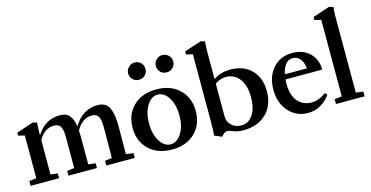

<svg xmlns="http://www.w3.org/2000/svg" viewBox="-75 -1083 2820 1458"><g transform="rotate(-15 1335.0 -354.5)"><path d="M21 0V-37.6L77.6 -44.4V-380.4L27.8 -392.6V-416L160.6 -460.4L192.9 -451.2Q189 -411.1 189 -368.2V-352.5Q257.3 -460.4 372.6 -460.4Q422.9 -460.4 447.8 -430.9Q472.7 -401.4 481 -343.8Q550.3 -460.4 669.9 -460.4Q704.6 -460.4 727.3 -446.5Q750 -432.6 762 -404.5Q773.9 -376.5 778.6 -342Q783.2 -307.6 783.2 -258.3Q783.2 -114.3 782.2 -44.9L839.8 -37.6V0H616.2V-37.6L671.4 -44.4Q672.9 -160.2 672.9 -280.8Q672.9 -309.6 670.7 -328.4Q668.5 -347.2 661.6 -363.5Q654.8 -379.9 641.4 -387.7Q627.9 -395.5 606.9 -395.5Q530.3 -395.5 484.4 -310.5Q485.8 -285.6 485.8 -258.3V-44.4L542.5 -37.6V0H318.8V-37.6L375.5 -44.4V-280.8Q375.5 -309.6 373.3 -328.4Q371.1 -347.2 364.3 -363.5Q357.4 -379.9 344 -387.7Q330.6 -395.5 309.6 -395.5Q234.4 -395.5 189 -314V-44.4L244.6 -37.6V0Z M957 -632.3Q957 -660.2 977.3 -680.2Q997.6 -700.2 1025.4 -700.2Q1054.2 -700.2 1073.7 -680.7Q1093.3 -661.1 1093.3 -632.3Q1093.3 -603.5 1073.7 -584Q1054.2 -564.5 1025.4 -564.5Q996.6 -564.5 976.8 -584Q957 -603.5 957 -632.3ZM1242.2 -564.5Q1213.4 -564.5 1194.1 -584Q1174.8 -603.5 1174.8 -632.3Q1174.8 -660.2 1194.6 -680.2Q1214.4 -700.2 1242.2 -700.2Q1272 -700.2 1291.7 -680.7Q1311.5 -661.1 1311.5 -632.3Q1311.5 -603.5 1291.5 -584Q1271.5 -564.5 1242.2 -564.5ZM1131.3 12.2Q1019 12.2 950.9 -52.7Q882.8 -117.7 882.8 -224.1Q882.8 -330.6 950.9 -395.5Q1019 -460.4 1131.3 -460.4Q1243.2 -460.4 1311.3 -395.5Q1379.4 -330.6 1379.4 -224.1Q1379.4 -117.7 1311.3 -52.7Q1243.2 12.2 1131.3 12.2ZM1046.1 -84.7Q1080.6 -28.8 1131.3 -28.8Q1182.1 -28.8 1216.6 -84.7Q1251 -140.6 1251 -224.1Q1251 -307.6 1216.6 -363.5Q1182.1 -419.4 1131.3 -419.4Q1080.6 -419.4 1046.1 -363.5Q1011.7 -307.6 1011.7 -224.1Q1011.7 -140.6 1046.1 -84.7Z M1523.4 16.6 1464.8 -7.8Q1469.7 -31.2 1469.7 -132.8V-646L1418.9 -658.2V-682.1L1552.2 -726.1L1584 -716.8Q1580.1 -679.2 1580.1 -634.8V-421.4Q1637.2 -460.4 1712.4 -460.4Q1816.9 -460.4 1878.4 -398.2Q1939.9 -335.9 1939.9 -230Q1939.9 -120.1 1872.6 -54.4Q1805.2 11.2 1692.4 11.2Q1646.5 11.2 1612.8 -2.9Q1582 -15.6 1569.8 -15.6Q1547.9 -15.6 1523.4 16.6ZM1580.1 -126.5Q1580.1 -84 1610.6 -56.4Q1641.1 -28.8 1687.5 -28.8Q1744.6 -28.8 1778.3 -80.3Q1812 -131.8 1812 -219.2Q1812 -309.6 1772.5 -362.1Q1732.9 -414.6 1666 -414.6Q1620.1 -414.6 1580.1 -384.8Z M2200.2 11.2Q2109.4 11.2 2049.8 -55.9Q1990.2 -123 1990.2 -226.1Q1990.2 -330.6 2047.9 -395.5Q2105.5 -460.4 2199.7 -460.4Q2283.7 -460.4 2335.9 -410.6Q2388.2 -360.8 2388.2 -279.3H2099.6Q2098.1 -261.7 2098.1 -243.7Q2098.1 -195.3 2110.4 -158.9Q2122.6 -122.6 2143.6 -101.3Q2164.6 -80.1 2190.7 -69.6Q2216.8 -59.1 2247.6 -59.1Q2305.2 -59.1 2359.9 -101.1L2377 -85.4Q2345.7 -40.5 2300.8 -14.6Q2255.9 11.2 2200.2 11.2ZM2105 -318.4H2278.3Q2272.9 -368.7 2250.7 -395Q2228.5 -421.4 2193.4 -421.4Q2158.2 -421.4 2136.5 -393.3Q2114.7 -365.2 2105 -318.4Z M2421.4 0V-37.6L2479 -44.4V-646L2428.2 -658.2V-682.1L2561 -726.1L2593.3 -716.8Q2589.4 -679.2 2589.4 -634.8V-44.4L2646.5 -37.6V0Z"/></g></svg>

Font: Elstob 8pt SemiBold
Style: Regular
Weight: 600
Designer: Peter S. Baker
Version: Version 1.015